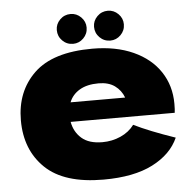

<svg xmlns="http://www.w3.org/2000/svg" viewBox="-52 -765 829 827"><g transform="rotate(-5 362.5 -351.5)"><path d="M569 -250H243Q251 -206 282.5 -178.5Q314 -151 372 -151Q414 -151 451 -167.5Q488 -184 510 -214Q577 -181 688 -143Q657 -73 575.5 -31.5Q494 10 363 10Q193 10 111.5 -68.5Q30 -147 30 -275Q30 -400 111 -478Q192 -556 363 -556Q465 -556 540 -522Q615 -488 655 -427.5Q695 -367 695 -289Q695 -263 693 -250ZM250 -334H486Q474 -366 447 -385.5Q420 -405 377 -405Q327 -405 295 -386Q263 -367 250 -334ZM218 -649Q218 -675 237 -694Q256 -713 283 -713Q309 -713 328 -694Q347 -675 347 -649Q347 -622 328 -603Q309 -584 283 -584Q256 -584 237 -603Q218 -622 218 -649ZM379 -649Q379 -675 398 -694Q417 -713 444 -713Q470 -713 489 -694Q508 -675 508 -649Q508 -622 489 -603Q470 -584 444 -584Q417 -584 398 -603Q379 -622 379 -649Z"/></g></svg>

Font: Mantou Sans
Style: Regular
Weight: 400
Designer: Mant0u / artakana
Foundry: Mant0u / artakana
Version: Version 1.001;October 22, 2023;FontCreator 14.0.0.2901 64-bi